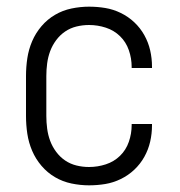

<svg xmlns="http://www.w3.org/2000/svg" viewBox="-20 -548 540 576"><path d="M247 8Q221 8 194.5 2.5Q168 -3 145 -16.5Q122 -30 104.5 -50.5Q87 -71 76.5 -95.5Q66 -120 62 -146.5Q58 -173 58 -200V-320Q58 -347 62 -373.5Q66 -400 76.5 -424.5Q87 -449 104.5 -469.5Q122 -490 145 -503.5Q168 -517 194.5 -522.5Q221 -528 247 -528Q272 -528 296 -524Q320 -520 342.5 -509Q365 -498 383 -481Q401 -464 413 -442.5Q425 -421 430.5 -397Q436 -373 436 -348V-344H375V-347Q375 -373 366.5 -397.5Q358 -422 340 -439.5Q322 -457 297.5 -465Q273 -473 247 -473Q228 -473 209.5 -468.5Q191 -464 175.5 -453.5Q160 -443 148.5 -427.5Q137 -412 130.5 -394.5Q124 -377 121.5 -358Q119 -339 119 -320V-200Q119 -181 121.5 -162Q124 -143 130.5 -125.5Q137 -108 148.5 -92.5Q160 -77 175.5 -66.5Q191 -56 209.5 -51.5Q228 -47 247 -47Q273 -47 297.5 -55Q322 -63 340 -80.5Q358 -98 366.5 -122.5Q375 -147 375 -173V-176H436V-172Q436 -147 430.5 -123Q425 -99 413 -77.5Q401 -56 383 -39Q365 -22 342.5 -11Q320 0 296 4Q272 8 247 8Z"/></svg>

Font: Iosevka Fixed Light
Style: Regular
Weight: 300
Monospace: yes
Designer: Belleve Invis
Foundry: Belleve Invis
Version: Version 32.3.0